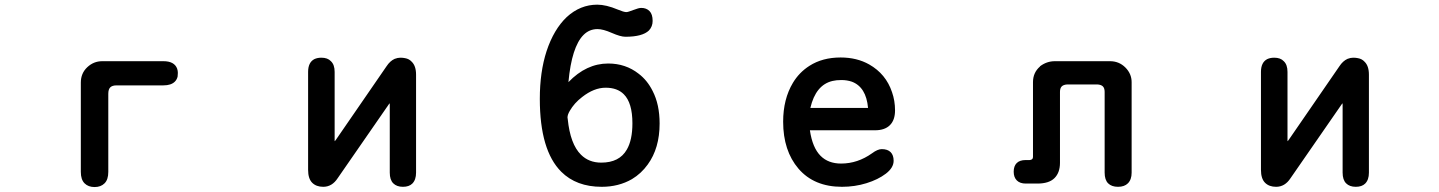

<svg xmlns="http://www.w3.org/2000/svg" viewBox="-20 -752 6040 806"><path d="M409.2 -495.1H666Q711.9 -495.1 723.6 -463.9Q726.6 -455.1 726.6 -446.3Q726.6 -437.5 725.6 -430.7Q722.7 -418 713.9 -409.2Q698.2 -393.6 666 -393.6H469.7Q451.2 -393.6 442.9 -385.3Q434.6 -377 434.6 -358.4V-30.3Q434.6 2 418.9 17.6Q403.3 33.2 377 33.2Q350.6 33.2 335 17.6Q319.3 2 319.3 -30.3V-405.3Q319.3 -444.3 346.2 -469.7Q373 -495.1 409.2 -495.1Z M1636.7 -504.9Q1649.4 -509.8 1660.6 -509.8Q1671.9 -509.8 1680.7 -507.8Q1697.3 -504.9 1708 -493.2Q1726.6 -475.6 1726.6 -438.5V-27.3Q1726.6 2.9 1710.9 18.6Q1697.3 32.2 1671.4 32.2Q1645.5 32.2 1630.9 17.6Q1616.2 2.9 1616.2 -27.3V-312.5Q1616.2 -316.4 1615.2 -318.4Q1615.2 -318.4 1397.5 -3.9Q1374 32.2 1336.9 32.2Q1307.6 32.2 1290.5 15.1Q1273.4 -2 1273.4 -39.1V-450.2Q1273.4 -490.2 1299.8 -503.9Q1312.5 -509.8 1329.1 -509.8Q1355.5 -509.8 1369.1 -495.1Q1384.8 -480.5 1384.8 -450.2V-164.1V-159.2Q1385.7 -160.2 1388.7 -163.1L1602.5 -473.6Q1617.2 -496.1 1636.7 -504.9Z M2366.2 -407.2Q2441.4 -485.4 2533.2 -485.4Q2606.4 -485.4 2661.1 -442.4Q2697.3 -415 2719.7 -370.1Q2749 -313.5 2749 -233.4Q2749 -129.9 2699.2 -61.5Q2671.9 -23.4 2632.8 0Q2577.1 32.2 2505.9 32.2Q2399.4 32.2 2335.9 -31.2Q2246.1 -121.1 2246.1 -336.9Q2246.1 -450.2 2274.4 -537.1Q2304.7 -628.9 2359.4 -680.7Q2416 -732.4 2487.3 -732.4Q2524.4 -732.4 2573.2 -711.9Q2598.6 -701.2 2609.4 -701.2Q2616.2 -701.2 2638.7 -710Q2661.1 -718.8 2671.9 -718.8Q2693.4 -718.8 2706.5 -705.6Q2719.7 -692.4 2719.7 -664.1Q2719.7 -640.6 2704.1 -624Q2676.8 -597.7 2605.5 -597.7Q2585 -597.7 2548.3 -613.8Q2511.7 -629.9 2488.3 -629.9Q2454.1 -629.9 2429.7 -605.5Q2379.9 -555.7 2366.2 -407.2ZM2503.9 -69.3Q2580.1 -69.3 2611.3 -124Q2634.8 -164.1 2634.8 -234.4Q2634.8 -320.3 2598.6 -356.4Q2571.3 -383.8 2522.5 -383.8Q2473.6 -383.8 2423.8 -344.7Q2390.6 -319.3 2372.1 -287.1Q2362.3 -270.5 2362.3 -258.8L2363.3 -252Q2374 -146.5 2418.9 -102.5Q2452.1 -69.3 2503.9 -69.3Z M3510.7 -65.4Q3580.1 -65.4 3640.6 -108.4Q3664.1 -126 3681.6 -126Q3706.1 -126 3718.8 -113.3Q3731.4 -100.6 3731.4 -77.1Q3731.4 -47.9 3698.7 -22.9Q3666 2 3617.2 17.1Q3568.4 32.2 3514.6 32.2Q3397.5 32.2 3332 -43.9Q3267.6 -119.1 3267.6 -241.2Q3267.6 -335.9 3308.6 -404.3Q3335 -448.2 3377.9 -475.6Q3432.6 -510.7 3508.8 -510.7Q3577.1 -510.7 3628.9 -481.4Q3699.2 -441.4 3724.6 -365.2Q3737.3 -329.1 3737.3 -288.6Q3737.3 -248 3715.8 -226.6Q3694.3 -205.1 3653.3 -205.1H3379.9Q3390.6 -131.8 3424.8 -97.7Q3457 -65.4 3510.7 -65.4ZM3555.7 -409.2Q3535.2 -416 3512.7 -416Q3490.2 -416 3474.6 -412.1Q3404.3 -395.5 3381.8 -298.8H3624Q3616.2 -386.7 3555.7 -409.2Z M4429.7 -68.4Q4429.7 -27.3 4406.7 -4.4Q4383.8 18.6 4335 18.6H4286.1Q4261.7 18.6 4248.5 5.4Q4235.4 -7.8 4235.4 -31.2Q4235.4 -54.7 4248 -67.4Q4260.7 -80.1 4285.2 -80.1H4301.8Q4313.5 -81.1 4315.4 -87.9Q4316.4 -89.8 4316.4 -92.8V-407.2Q4316.4 -447.3 4345.7 -472.7Q4345.7 -472.7 4345.7 -473.6Q4374 -495.1 4408.2 -495.1H4639.6Q4677.7 -495.1 4704.1 -468.8Q4730.5 -442.4 4730.5 -407.2V-27.3Q4730.5 2 4714.8 17.6Q4700.2 32.2 4673.3 32.2Q4646.5 32.2 4631.8 17.6Q4617.2 2.9 4617.2 -27.3V-366.2Q4617.2 -381.8 4609.9 -389.2Q4602.5 -396.5 4586.9 -397.5H4460Q4444.3 -396.5 4437 -389.2Q4429.7 -381.8 4429.7 -366.2Z M5636.7 -504.9Q5649.4 -509.8 5660.6 -509.8Q5671.9 -509.8 5680.7 -507.8Q5697.3 -504.9 5708 -493.2Q5726.6 -475.6 5726.6 -438.5V-27.3Q5726.6 2.9 5710.9 18.6Q5697.3 32.2 5671.4 32.2Q5645.5 32.2 5630.9 17.6Q5616.2 2.9 5616.2 -27.3V-312.5Q5616.2 -316.4 5615.2 -318.4Q5615.2 -318.4 5397.5 -3.9Q5374 32.2 5336.9 32.2Q5307.6 32.2 5290.5 15.1Q5273.4 -2 5273.4 -39.1V-450.2Q5273.4 -490.2 5299.8 -503.9Q5312.5 -509.8 5329.1 -509.8Q5355.5 -509.8 5369.1 -495.1Q5384.8 -480.5 5384.8 -450.2V-164.1V-159.2Q5385.7 -160.2 5388.7 -163.1L5602.5 -473.6Q5617.2 -496.1 5636.7 -504.9Z"/></svg>

Font: FakePearl
Style: SemiBold
Weight: 400
Version: Version 1.2